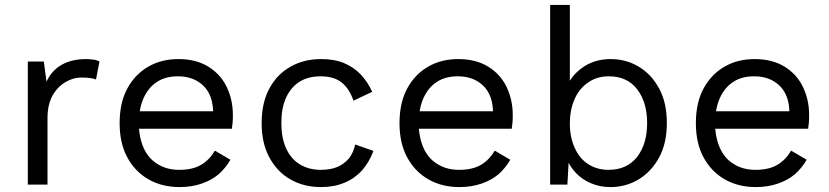

<svg xmlns="http://www.w3.org/2000/svg" viewBox="-20 -750 3366 780"><path d="M173 0V-270C173 -307 180 -338 194 -363C208 -387 226 -405 247 -417C268 -429 288 -435 309 -435C325 -435 337 -434 346 -433C355 -432 363 -430 370 -427L384 -500C377 -504 368 -507 358 -508C347 -509 338 -510 329 -510C290 -510 258 -502 231 -487C204 -472 183 -449 169 -418L158 -500H93V0Z M710 10C743 10 772 5 799 -4C825 -13 848 -25 868 -42C887 -59 903 -78 916 -101L853 -138C839 -114 821 -95 798 -81C775 -67 745 -60 708 -60C674 -60 645 -68 621 -83C596 -98 577 -119 564 -148C551 -177 544 -211 544 -250C544 -290 551 -324 564 -353C577 -381 595 -403 619 -418C642 -433 670 -440 703 -440C746 -440 780 -427 807 -401C833 -375 846 -338 846 -290L887 -298H518V-227H922C923 -234 924 -243 925 -252C926 -261 926 -272 926 -283C926 -326 917 -364 900 -399C883 -433 858 -460 825 -480C792 -500 752 -510 705 -510C659 -510 618 -500 582 -479C546 -458 518 -429 497 -390C476 -351 466 -304 466 -250C466 -196 476 -150 497 -111C518 -72 547 -42 584 -21C621 0 663 10 710 10Z M1285 -510C1238 -510 1197 -500 1160 -479C1123 -458 1095 -429 1074 -390C1053 -351 1043 -304 1043 -250C1043 -196 1053 -150 1074 -111C1095 -72 1123 -42 1160 -21C1197 0 1238 10 1285 10C1320 10 1352 4 1380 -8C1407 -19 1431 -36 1451 -58C1470 -80 1486 -106 1497 -137L1423 -163C1418 -141 1410 -122 1398 -107C1385 -92 1370 -80 1351 -72C1332 -64 1309 -60 1283 -60C1250 -60 1221 -68 1197 -83C1173 -98 1155 -119 1142 -148C1129 -177 1123 -211 1123 -250C1123 -290 1129 -324 1142 -353C1155 -381 1173 -403 1197 -418C1221 -433 1250 -440 1283 -440C1318 -440 1346 -432 1368 -415C1389 -398 1405 -373 1416 -341L1492 -377C1480 -404 1464 -428 1445 -448C1426 -468 1403 -483 1377 -494C1350 -505 1320 -510 1285 -510Z M1847 10C1880 10 1909 5 1936 -4C1962 -13 1985 -25 2005 -42C2024 -59 2040 -78 2053 -101L1990 -138C1976 -114 1958 -95 1935 -81C1912 -67 1882 -60 1845 -60C1811 -60 1782 -68 1758 -83C1733 -98 1714 -119 1701 -148C1688 -177 1681 -211 1681 -250C1681 -290 1688 -324 1701 -353C1714 -381 1732 -403 1756 -418C1779 -433 1807 -440 1840 -440C1883 -440 1917 -427 1944 -401C1970 -375 1983 -338 1983 -290L2024 -298H1655V-227H2059C2060 -234 2061 -243 2062 -252C2063 -261 2063 -272 2063 -283C2063 -326 2054 -364 2037 -399C2020 -433 1995 -460 1962 -480C1929 -500 1889 -510 1842 -510C1796 -510 1755 -500 1719 -479C1683 -458 1655 -429 1634 -390C1613 -351 1603 -304 1603 -250C1603 -196 1613 -150 1634 -111C1655 -72 1684 -42 1721 -21C1758 0 1800 10 1847 10Z M2460 10C2501 10 2539 0 2574 -21C2609 -42 2637 -72 2658 -111C2679 -150 2689 -196 2689 -250C2689 -305 2679 -351 2658 -390C2637 -429 2610 -458 2575 -479C2540 -500 2502 -510 2461 -510C2420 -510 2384 -500 2353 -480C2321 -459 2298 -433 2285 -402L2295 -387V-730H2215V0H2285L2292 -122L2281 -108C2290 -85 2303 -65 2320 -47C2337 -29 2358 -15 2382 -5C2406 5 2432 10 2460 10ZM2452 -60C2421 -60 2393 -68 2370 -83C2346 -98 2328 -120 2315 -149C2302 -177 2295 -210 2295 -248C2295 -287 2302 -320 2315 -349C2328 -378 2347 -400 2371 -416C2394 -432 2422 -440 2453 -440C2502 -440 2541 -423 2568 -388C2595 -353 2609 -307 2609 -250C2609 -193 2595 -147 2568 -112C2540 -77 2501 -60 2452 -60Z M3051 10C3084 10 3113 5 3140 -4C3166 -13 3189 -25 3209 -42C3228 -59 3244 -78 3257 -101L3194 -138C3180 -114 3162 -95 3139 -81C3116 -67 3086 -60 3049 -60C3015 -60 2986 -68 2962 -83C2937 -98 2918 -119 2905 -148C2892 -177 2885 -211 2885 -250C2885 -290 2892 -324 2905 -353C2918 -381 2936 -403 2960 -418C2983 -433 3011 -440 3044 -440C3087 -440 3121 -427 3148 -401C3174 -375 3187 -338 3187 -290L3228 -298H2859V-227H3263C3264 -234 3265 -243 3266 -252C3267 -261 3267 -272 3267 -283C3267 -326 3258 -364 3241 -399C3224 -433 3199 -460 3166 -480C3133 -500 3093 -510 3046 -510C3000 -510 2959 -500 2923 -479C2887 -458 2859 -429 2838 -390C2817 -351 2807 -304 2807 -250C2807 -196 2817 -150 2838 -111C2859 -72 2888 -42 2925 -21C2962 0 3004 10 3051 10Z"/></svg>

Font: WorkSans-Regular
Style: Regular
Weight: 500
Designer: Wei Huang
Foundry: Wei Huang
Version: ""